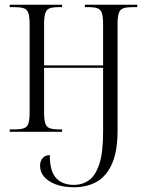

<svg xmlns="http://www.w3.org/2000/svg" viewBox="-20 -556 608 810"><path d="M292 234Q271 234 251 231Q231 228 213 221Q183 209 166 189.5Q149 170 149 143Q149 124 159.5 111.5Q170 99 190 98Q190 166 216.5 195Q243 224 292 224Q327 224 354.5 205Q382 186 398.5 137.5Q415 89 415 0V-270H166V-82Q166 -49 171.5 -34Q177 -19 191.5 -14.5Q206 -10 234 -10H242V0H21V-10H37Q65 -10 79.5 -14.5Q94 -19 99.5 -34Q105 -49 105 -82V-453Q105 -486 99.5 -501.5Q94 -517 79.5 -521.5Q65 -526 38 -526H21V-536H242V-526H232Q205 -526 191 -521.5Q177 -517 171.5 -501.5Q166 -486 166 -454V-280H415V-453Q415 -486 409.5 -501.5Q404 -517 390 -521.5Q376 -526 348 -526H338V-536H559V-526H543Q516 -526 501.5 -521.5Q487 -517 481.5 -501.5Q476 -486 476 -454V-5Q476 83 452 136Q428 189 387 211.5Q346 234 292 234Z"/></svg>

Font: Noto Serif Display Condensed Light
Style: Regular
Weight: 300
Width: 3
Designer: Monotype Design Team
Foundry: Monotype Imaging Inc.
Version: Version 2.009